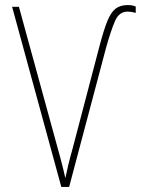

<svg xmlns="http://www.w3.org/2000/svg" viewBox="-20 -741 570 761"><path d="M223 0 28 -714H55L202 -178Q214 -134 220.5 -110.5Q227 -87 230.5 -71.5Q234 -56 239 -35Q245 -63 250.5 -86.5Q256 -110 268 -153L374 -557Q391 -622 405.5 -657.5Q420 -693 438.5 -707Q457 -721 487 -721Q504 -721 518 -715V-690Q500 -695 486 -695Q452 -695 436 -658Q420 -621 401 -554L254 0Z"/></svg>

Font: Noto Sans Mono Condensed Thin
Style: Regular
Weight: 100
Width: 3
Designer: Monotype Design Team
Foundry: Monotype Imaging Inc.
Version: Version 2.014; ttfautohint (v1.8.4.7-5d5b)